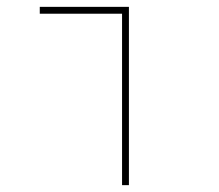

<svg xmlns="http://www.w3.org/2000/svg" viewBox="-20 -540 640 560"><path d="M336 0V-500H96V-520H356V0Z"/></svg>

Font: M PLUS Code Latin Expanded Thin
Style: Regular
Weight: 250
Width: 7
Designer: Coji Morishita
Foundry: UNDERFOREST DESIGN
Version: Version 1.002; ttfautohint (v1.8.3)